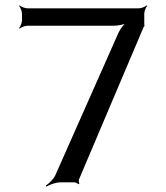

<svg xmlns="http://www.w3.org/2000/svg" viewBox="-20 -680 620 716"><path d="M518 -588V-629C518 -638 524 -653 529 -658L527 -660C522 -655 507 -649 498 -649H82C73 -649 58 -655 53 -660L51 -658C56 -653 62 -638 62 -629V-604C62 -595 56 -580 51 -575L53 -573C58 -578 73 -584 82 -584H403C420 -584 446 -589 457 -596L455 -600C444 -593 428 -572 421 -556L187 -28C180 -12 162 5 151 12L153 16C164 9 188 0 205 0H257C262 0 270 4 272 7L276 5C274 2 273 -8 275 -12L516 -580C517 -581 518 -582 518 -582L519 -586C519 -586 518 -588 518 -588Z"/></svg>

Font: Gamestation Storm
Style: Regular
Weight: 400
Designer: Jonas Hecksher
Foundry: Jonas Hecksher, Playtypeª, e-types AS
Version: Version 1.003